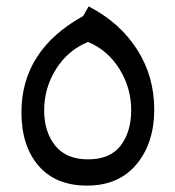

<svg xmlns="http://www.w3.org/2000/svg" viewBox="-20 -566 548 600"><path d="M252 14Q154 14 100.5 -48Q47 -110 47 -215Q47 -409 240 -516L257 -546Q354 -496 408 -412Q462 -328 462 -224Q462 -119 406.5 -52.5Q351 14 252 14ZM255 -68Q324 -68 357 -111Q390 -154 390 -222Q390 -291 353.5 -350Q317 -409 255 -435Q192 -409 155 -350Q118 -291 118 -221Q118 -154 152.5 -111Q187 -68 255 -68Z"/></svg>

Font: FiraGO Book
Style: Regular
Weight: 350
Designer: bBox Type
Foundry: bBox Type GmbH
Version: Version 1.001;PS 001.001;hotconv 1.0.88;makeotf.lib2.5.64775